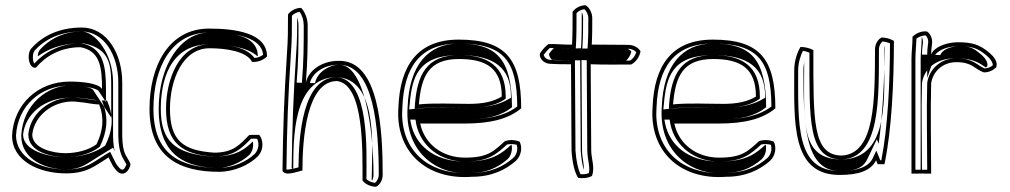

<svg xmlns="http://www.w3.org/2000/svg" viewBox="-20 -650 3850 732"><path d="M26 -133C26 -37 128 11 231 11C313 11 342 -18 394 -50C406 -27 409 -13 431 7C462 27 480 -18 477 -27C461 -60 448 -61 446 -130V-336C446 -442 390 -545 291 -545C206 -545 142 -513 100 -466C81 -447 88 -387 117 -392C152 -434 209 -470 287 -470C360 -456 369 -397 369 -311C354 -334 287 -339 246 -339C125 -339 32 -253 26 -133ZM41 -133C47 -245 133 -324 246 -324C289 -324 348 -315 356 -303L384 -261V-311C384 -396 375 -469 290 -485H288H287C208 -485 148 -449 111 -408C103 -417 104 -448 111 -455V-456C150 -500 210 -530 291 -530C377 -530 431 -439 431 -336V-130C433 -61 449 -49 462 -23C461 -20 460 -18 458 -14C452 -3 448 -1 440 -5C421 -23 420 -32 407 -57L400 -71L386 -63C332 -30 309 -4 231 -4C130 -4 42 -51 41 -133ZM61 -133C61 -40 157 -4 231 -4C289 -4 308 -24 365 -59L411 -87L418 -72C414 -85 412 -103 411 -130V-336C411 -448 341 -530 291 -530C230 -530 173 -506 132 -460C128 -456 124 -447 124 -435C159 -461 213 -485 287 -485H294L301 -484C405 -464 404 -393 404 -311V-202L335 -307C328 -318 287 -324 246 -324C165 -324 67 -255 61 -133ZM68 -137C75 -208 142 -281 261 -278C271 -278 281 -277 291 -276C326 -273 348 -267 358 -267H388L393 -254C415 -198 407 -148 382 -97L381 -95L378 -93C345 -69 291 -51 229 -51C162 -51 68 -76 68 -137ZM88 -137C88 -67 184 -51 229 -51C278 -51 325 -64 357 -88L360 -90L362 -94C387 -146 395 -199 372 -257L368 -267H358C336 -267 312 -274 284 -276C188 -291 97 -227 88 -139V-138ZM103 -137C111 -215 194 -275 282 -261C309 -259 333 -252 358 -252C379 -198 372 -150 348 -100C320 -79 275 -66 229 -66C182 -66 103 -84 103 -137ZM438 -32C440 -29 441 -28 443 -24C441 -28 440 -29 438 -32Z M550 -235C550 -50 665 5 815 5C872 5 930 -21 963 -54C988 -81 983 -119 968 -136C953 -135 944 -137 930 -135C894 -99 871 -68 796 -68C680 -76 628 -112 628 -235C628 -347 677 -466 779 -466C843 -466 921 -454 941 -414C965 -412 987 -423 998 -435C998 -526 873 -541 777 -541C623 -541 550 -398 550 -235ZM565 -235C565 -395 635 -526 777 -526C875 -526 978 -508 983 -441C974 -434 962 -430 950 -429C918 -474 839 -481 779 -481C663 -481 613 -348 613 -235C613 -104 675 -61 795 -53H796C874 -53 904 -88 937 -121C945 -122 950 -121 960 -121C968 -107 968 -82 952 -64C921 -34 868 -10 815 -10C669 -10 565 -60 565 -235ZM585 -235C585 -50 697 -10 815 -10C848 -10 899 -29 931 -60C944 -74 947 -94 944 -111C918 -85 883 -53 796 -53H793H790C647 -63 593 -112 593 -235C593 -340 626 -481 779 -481C841 -481 923 -471 961 -436L963 -438C960 -517 862 -526 777 -526C671 -526 585 -404 585 -235Z M1057 1C1067 24 1116 3 1133 0C1133 -121 1149 -341 1265 -341C1369 -328 1362 -72 1362 38C1371 51 1392 62 1414 62C1428 55 1439 37 1439 16C1439 -150 1427 -423 1270 -418C1207 -418 1155 -381 1146 -334C1153 -420 1153 -475 1153 -553C1153 -580 1142 -606 1128 -620C1107 -620 1087 -608 1078 -595C1078 -539 1078 -501 1074 -445C1063 -277 1059 -161 1057 1ZM1072 -4C1074 -163 1078 -278 1089 -444C1093 -499 1093 -538 1093 -590C1099 -597 1111 -603 1122 -605C1132 -592 1138 -573 1138 -553C1138 -475 1138 -420 1131 -335L1161 -331C1168 -369 1212 -403 1270 -403C1407 -407 1424 -157 1424 16C1424 30 1416 42 1410 47C1396 46 1383 39 1377 33C1377 -73 1390 -341 1267 -356H1266H1265C1132 -356 1119 -127 1118 -12C1100 -7 1078 -2 1072 -4ZM1092 -7C1094 -7 1095 -7 1098 -8C1099 -118 1094 -356 1265 -356H1270L1275 -355C1426 -336 1397 -67 1397 36L1399 38C1402 32 1404 24 1404 16C1404 -160 1369 -403 1274 -403H1273H1271H1270C1241 -403 1190 -379 1181 -333L1111 -335C1118 -421 1118 -475 1118 -553C1118 -564 1116 -574 1113 -584C1113 -534 1113 -497 1109 -445C1098 -280 1094 -165 1092 -7Z M1499 -242C1486 -72 1606 37 1779 24C1854 24 1907 -2 1947 -37C1968 -57 1972 -89 1961 -110C1943 -117 1924 -118 1905 -112C1862 -73 1840 -49 1753 -49C1665 -49 1598 -102 1582 -179H1751C1846 -179 1917 -195 1967 -237C1967 -421 1912 -499 1729 -499C1570 -499 1505 -397 1499 -242ZM1514 -241C1520 -392 1580 -484 1729 -484C1902 -484 1951 -417 1952 -244C1906 -209 1841 -194 1751 -194H1564L1567 -176C1585 -92 1659 -34 1753 -34C1842 -34 1872 -62 1913 -99C1926 -102 1938 -101 1950 -98C1955 -82 1951 -61 1937 -48C1899 -15 1850 9 1779 9H1778C1760 10 1743 10 1727 9C1591 -1 1503 -97 1514 -241ZM1534 -242C1522 -81 1633 9 1748 10C1756 10 1764 10 1773 9H1776H1779C1832 9 1876 -9 1915 -43C1929 -56 1935 -81 1930 -99C1893 -65 1857 -34 1753 -34C1629 -34 1563 -102 1547 -178L1544 -194H1751C1833 -194 1887 -206 1932 -241C1931 -426 1873 -484 1729 -484C1613 -484 1540 -402 1534 -242ZM1540 -233 1542 -253C1551 -356 1573 -440 1730 -440C1866 -440 1928 -390 1928 -282V-277L1922 -274C1886 -251 1832 -239 1769 -239C1703 -239 1636 -242 1585 -237ZM1561 -235 1578 -237C1636 -243 1705 -239 1769 -239C1824 -239 1868 -248 1901 -269L1908 -274V-282C1908 -399 1838 -440 1730 -440C1605 -440 1571 -363 1562 -253ZM1577 -252C1586 -360 1615 -425 1730 -425C1834 -425 1893 -390 1893 -282C1863 -263 1822 -254 1769 -254C1706 -254 1637 -258 1577 -252Z M2041 -450C2031 -437 2047 -409 2075 -407C2104 -405 2128 -405 2157 -405C2157 -294 2159 -184 2159 -76C2162 -28 2171 7 2184 28C2204 31 2221 29 2237 21C2249 -13 2234 -44 2234 -78C2234 -184 2232 -295 2232 -405C2282 -403 2335 -404 2386 -404C2403 -412 2418 -432 2422 -454C2415 -468 2396 -479 2375 -479C2328 -479 2282 -480 2236 -480C2238 -514 2238 -546 2238 -581C2238 -602 2226 -622 2213 -630C2191 -630 2172 -618 2163 -605C2163 -561 2163 -522 2161 -480C2129 -479 2103 -483 2071 -482C2060 -474 2050 -463 2041 -450ZM2053 -441C2060 -451 2069 -461 2076 -467C2105 -467 2129 -464 2161 -465H2175L2176 -479C2178 -519 2178 -560 2178 -600C2185 -607 2196 -614 2208 -615C2216 -608 2223 -594 2223 -581C2223 -546 2223 -514 2221 -481L2220 -465H2236C2282 -465 2328 -464 2375 -464C2388 -464 2400 -458 2406 -451C2401 -436 2392 -425 2382 -419C2331 -419 2281 -418 2233 -420L2217 -421V-405C2217 -295 2219 -184 2219 -78C2219 -42 2231 -15 2225 10C2216 14 2204 15 2193 14C2184 -5 2177 -35 2174 -76C2174 -185 2172 -294 2172 -405V-420H2157C2128 -420 2104 -420 2076 -422C2059 -423 2053 -438 2053 -441ZM2074 -446C2071 -442 2077 -427 2085 -422C2108 -421 2129 -420 2157 -420H2192V-405C2192 -294 2194 -184 2194 -76C2196 -46 2200 -21 2206 -2C2207 -26 2199 -50 2199 -78C2199 -184 2197 -295 2197 -405V-421L2235 -420C2276 -418 2321 -419 2367 -419C2375 -426 2384 -439 2387 -453C2383 -459 2376 -463 2373 -464C2326 -464 2280 -465 2236 -465H2200L2201 -480C2203 -514 2203 -546 2203 -581C2203 -589 2202 -596 2198 -604C2198 -559 2198 -522 2196 -480L2195 -466L2164 -465C2134 -464 2112 -466 2092 -467C2086 -461 2080 -455 2074 -446Z M2468 -242C2455 -72 2575 37 2748 24C2823 24 2876 -2 2916 -37C2937 -57 2941 -89 2930 -110C2912 -117 2893 -118 2874 -112C2831 -73 2809 -49 2722 -49C2634 -49 2567 -102 2551 -179H2720C2815 -179 2886 -195 2936 -237C2936 -421 2881 -499 2698 -499C2539 -499 2474 -397 2468 -242ZM2483 -241C2489 -392 2549 -484 2698 -484C2871 -484 2920 -417 2921 -244C2875 -209 2810 -194 2720 -194H2533L2536 -176C2554 -92 2628 -34 2722 -34C2811 -34 2841 -62 2882 -99C2895 -102 2907 -101 2919 -98C2924 -82 2920 -61 2906 -48C2868 -15 2819 9 2748 9H2747C2729 10 2712 10 2696 9C2560 -1 2472 -97 2483 -241ZM2503 -242C2491 -81 2602 9 2717 10C2725 10 2733 10 2742 9H2745H2748C2801 9 2845 -9 2884 -43C2898 -56 2904 -81 2899 -99C2862 -65 2826 -34 2722 -34C2598 -34 2532 -102 2516 -178L2513 -194H2720C2802 -194 2856 -206 2901 -241C2900 -426 2842 -484 2698 -484C2582 -484 2509 -402 2503 -242ZM2509 -233 2511 -253C2520 -356 2542 -440 2699 -440C2835 -440 2897 -390 2897 -282V-277L2891 -274C2855 -251 2801 -239 2738 -239C2672 -239 2605 -242 2554 -237ZM2530 -235 2547 -237C2605 -243 2674 -239 2738 -239C2793 -239 2837 -248 2870 -269L2877 -274V-282C2877 -399 2807 -440 2699 -440C2574 -440 2540 -363 2531 -253ZM2546 -252C2555 -360 2584 -425 2699 -425C2803 -425 2862 -390 2862 -282C2832 -263 2791 -254 2738 -254C2675 -254 2606 -258 2546 -252Z M3008 -382C3008 -186 2995 17 3181 17C3251 17 3300 2 3320 -39L3326 -24H3352C3380 -155 3388 -342 3388 -494C3375 -502 3358 -507 3341 -507C3327 -500 3316 -482 3316 -462C3315 -274 3318 -63 3189 -57C3077 -58 3081 -192 3081 -459C3068 -466 3050 -471 3032 -471C3019 -450 3008 -417 3008 -382ZM3023 -382C3023 -410 3032 -438 3041 -456C3051 -455 3059 -452 3066 -449C3066 -195 3059 -43 3189 -42H3190C3339 -49 3330 -282 3331 -462C3331 -475 3338 -487 3345 -492C3355 -491 3365 -488 3373 -485C3373 -338 3365 -164 3340 -39H3336L3321 -76L3307 -46C3291 -14 3250 2 3181 2C3013 2 3023 -179 3023 -382ZM3043 -382C3043 -175 3049 2 3181 2C3235 2 3268 -6 3286 -42L3323 -119L3330 -102C3346 -217 3352 -356 3353 -476C3352 -472 3351 -467 3351 -462C3350 -285 3375 -50 3193 -42H3191H3188C3028 -43 3046 -188 3046 -413L3048 -421C3045 -409 3043 -396 3043 -382Z M3455 12C3481 11 3504 12 3530 12C3530 -103 3527 -220 3530 -332C3536 -376 3573 -413 3626 -413C3688 -413 3694 -387 3731 -374C3749 -374 3765 -381 3778 -393C3786 -414 3768 -435 3754 -447C3715 -481 3686 -489 3628 -489C3581 -487 3539 -468 3530 -442C3530 -454 3531 -467 3533 -480C3537 -502 3527 -522 3514 -530C3491 -533 3470 -521 3459 -510C3459 -480 3455 -452 3455 -425ZM3470 -3V-425C3470 -449 3473 -475 3474 -503C3483 -510 3497 -515 3509 -515C3516 -509 3521 -496 3518 -482C3516 -468 3515 -455 3515 -442V-353L3544 -437C3549 -453 3583 -472 3628 -474C3685 -474 3707 -468 3744 -436C3757 -425 3766 -410 3765 -401C3756 -393 3745 -390 3734 -389C3706 -400 3691 -428 3626 -428C3565 -428 3522 -385 3515 -334V-333V-332C3512 -224 3515 -113 3515 -3ZM3490 -3H3495C3495 -112 3492 -225 3495 -332V-333C3501 -375 3534 -428 3626 -428C3697 -428 3722 -403 3738 -393C3740 -394 3742 -395 3744 -397C3748 -412 3735 -430 3723 -440C3687 -472 3673 -474 3630 -474C3604 -472 3572 -461 3565 -440L3495 -442C3495 -454 3496 -467 3498 -481C3500 -491 3498 -500 3495 -508C3494 -508 3495 -508 3494 -507C3494 -478 3490 -450 3490 -425Z"/></svg>

Font: Snowfall
Style: Eco
Weight: 400
Designer: Jasper
Foundry: Cannot Into Space Fonts
Version: Version 0.9